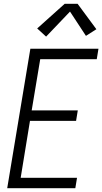

<svg xmlns="http://www.w3.org/2000/svg" viewBox="-20 -992 540 1012"><path d="M18 0 140 -735H499L490 -680H192L147 -410H390L381 -355H138L89 -55H386L377 0ZM223 -799 176 -842 321 -972H389L488 -838L433 -803L349 -931Z"/></svg>

Font: Iosevka SS04 Light
Style: Italic
Weight: 300
Italic angle: -9°
Monospace: yes
Designer: Belleve Invis
Foundry: Belleve Invis
Version: Version 19.0.0; ttfautohint (v1.8.4)